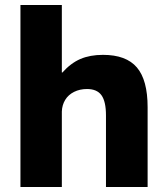

<svg xmlns="http://www.w3.org/2000/svg" viewBox="-20 -750 661 770"><path d="M62 0V-730H228V-459H230Q264 -497 302.5 -513.5Q341 -530 393 -530Q486 -530 529 -479.5Q572 -429 572 -320V0H405V-287Q405 -343 387 -368Q369 -393 329 -393Q300 -393 277 -381.5Q254 -370 241.5 -349.5Q229 -329 228 -303V0Z"/></svg>

Font: M PLUS 2 Thin ExtraBold
Style: Regular
Weight: 800
Version: Version 1.001